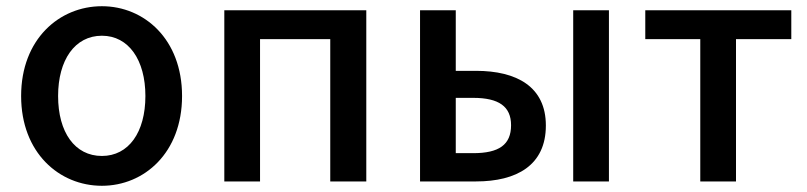

<svg xmlns="http://www.w3.org/2000/svg" viewBox="-20 -584 2596 618"><path d="M308 14C444 14 566 -92 566 -275C566 -458 444 -564 308 -564C171 -564 48 -458 48 -275C48 -92 171 14 308 14ZM308 -82C221 -82 167 -158 167 -275C167 -391 221 -469 308 -469C394 -469 448 -391 448 -275C448 -158 394 -82 308 -82Z M702 0H817V-458H1043V0H1159V-551H702Z M1332 0H1512C1643 0 1737 -52 1737 -180C1737 -305 1643 -356 1512 -356H1447V-551H1332ZM1447 -91V-269H1503C1586 -269 1625 -241 1625 -181C1625 -118 1586 -91 1503 -91ZM1825 0H1940V-551H1825Z M2234 0H2349V-458H2527V-551H2057V-458H2234Z"/></svg>

Font: Noto Sans TC Medium
Style: Regular
Weight: 500
Designer: Ryoko NISHIZUKA 西塚涼子 (kana, bopomofo & ideographs); Paul D. Hunt (Latin, Greek & Cyrillic); Sandoll Communications 산돌커뮤니
Foundry: Adobe
Version: Version 2.004;hotconv 1.0.118;makeotfexe 2.5.65603